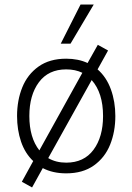

<svg xmlns="http://www.w3.org/2000/svg" viewBox="-20 -753 582 844"><path d="M487 -243Q487 -174 464 -117Q441 -60 392.5 -25.5Q344 9 271 9Q212 9 168 -14L121 71L76 46L126 -45Q90 -79 72.5 -130.5Q55 -182 55 -243Q55 -312 78 -369Q101 -426 149.5 -460.5Q198 -495 271 -495Q324 -495 365 -476L410 -556L455 -531L409 -448Q448 -414 467.5 -360Q487 -306 487 -243ZM153 -92 342 -433Q311 -448 271 -448Q193 -448 151 -391.5Q109 -335 109 -243Q109 -148 153 -92ZM433 -243Q433 -345 383 -401L192 -58Q226 -38 271 -38Q349 -38 391 -94.5Q433 -151 433 -243ZM334 -733H392L290 -561H247Z"/></svg>

Font: Niramit ExtraLight
Style: Regular
Weight: 200
Designer: Katatrad Aksorn Co.,Ltd.
Foundry: Cadson Demak Co.,Ltd.
Version: Version 1.000; ttfautohint (v1.6)